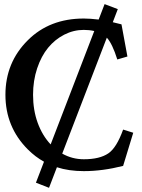

<svg xmlns="http://www.w3.org/2000/svg" viewBox="-20 -814 677 916"><path d="M213.9 82 151.4 57.6 189.9 -42.5Q148.4 -65.4 112.8 -101.1Q5.9 -208 5.9 -361.8Q5.9 -516.1 112.8 -622.1Q216.3 -725.6 379.9 -725.6Q409.2 -725.6 450.7 -720.7L479 -794.4L542 -770.5L518.1 -708Q540.5 -703.1 559.6 -697.8Q576.7 -603 587.9 -544.4L539.6 -530.3Q516.1 -605.5 489.7 -634.3L276.9 -81.1Q324.7 -54.2 379.9 -54.2Q455.6 -54.2 497.1 -82.5Q536.1 -108.9 567.4 -195.8L615.7 -180.7Q606.9 -151.9 567.4 -22.5Q469.2 2.4 379.9 2.4Q308.6 2.4 251.5 -16.1ZM379.9 -671.4Q331.1 -671.4 286.6 -648.7Q242.2 -626 209.5 -586.2Q176.8 -546.4 157.2 -487.8Q137.7 -429.2 137.7 -361.8Q137.7 -288.6 159.9 -227.8Q182.1 -167 221.7 -125L429.7 -666Q405.8 -671.4 379.9 -671.4Z"/></svg>

Font: Flanker
Style: Bold
Weight: 700
Designer: Flanker
Foundry: Flanker
Version: Version 2.021